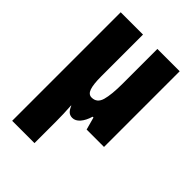

<svg xmlns="http://www.w3.org/2000/svg" viewBox="-231 -653 992 992"><g transform="rotate(45 265.0 -156.5)"><path d="M480 0H353L334 -69H328Q317 -32 298.5 -11Q280 10 258 10Q241 10 230 0.5Q219 -9 210 -31H208Q212 27 212 84V240H49V-553H212V-247Q212 -190 221.5 -162.5Q231 -135 254 -135Q293 -135 305 -177Q317 -219 317 -300V-553H480Z"/></g></svg>

Font: Noto Sans UI CondBlack
Style: Regular
Weight: 900
Width: 3
Designer: Monotype Design Team
Foundry: Monotype Imaging Inc.
Version: Version 1.001